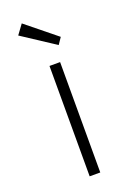

<svg xmlns="http://www.w3.org/2000/svg" viewBox="-143 -794 590 850"><g transform="rotate(-20 152.0 -369.5)"><path d="M126 0V-520H176V0ZM196 -593 42 -694 75 -739 217 -624Z"/></g></svg>

Font: Lexend Exa ExtraLight
Style: Regular
Weight: 250
Designer: Bonnie Shaver-Troup, Thomas Jockin
Foundry: Lexend
Version: Version 1.007